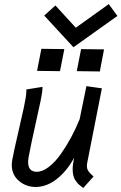

<svg xmlns="http://www.w3.org/2000/svg" viewBox="-20 -931 604 956"><path d="M345.7 -695.8 200.2 -853.5 255.9 -903.8 357.4 -793 521.5 -910.6 564.5 -851.6ZM186 -688 300.3 -686.5 278.8 -576.7 164.6 -578.1ZM383.8 -686.5 498 -685.1 477.1 -575.2 362.3 -576.7ZM394.5 4.9Q393.1 3.9 382.3 -4.4Q371.6 -12.7 367.2 -17.6Q362.8 -22.5 355.5 -33Q348.1 -43.5 345 -57.4Q341.8 -71.3 341.8 -88.9Q341.8 -111.8 349.1 -145.5Q313 -79.1 262.9 -39.8Q212.9 -0.5 158.7 0Q109.4 0 74 -30.5Q38.6 -61 38.6 -109.9Q38.6 -120.6 41 -134.3Q49.8 -182.1 68.4 -261.2Q86.9 -340.3 99.1 -397.2Q111.3 -454.1 111.3 -477.1Q111.3 -482.9 110.8 -485.4L191.4 -498.5V-493.7Q191.4 -472.7 181.9 -427.5Q172.4 -382.3 154.1 -300.5Q135.7 -218.8 122.6 -149.4Q120.1 -134.8 120.1 -124Q120.1 -75.7 163.1 -75.7Q191.9 -75.7 223.4 -100.1Q254.9 -124.5 283 -164.3Q311 -204.1 334.5 -247.8Q357.9 -291.5 376.5 -337.4L410.2 -502L487.3 -491.2L413.6 -116.7Q412.6 -108.9 412.6 -106Q412.6 -98.1 414.3 -91.6Q416 -85 420.4 -78.9Q424.8 -72.8 427.5 -69.6Q430.2 -66.4 437.3 -60.1Q444.3 -53.7 445.8 -52.2Z"/></svg>

Font: Fantasque Sans Mono
Style: Italic
Weight: 400
Italic angle: -11°
Monospace: yes
Designer: Jany Belluz
Version: Version 1.8.0 ; ttfautohint (v1.8.2)